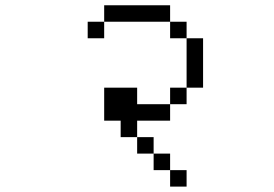

<svg xmlns="http://www.w3.org/2000/svg" viewBox="-20 -645 1040 728"><path d="M687.5 62.5V0H625V62.5ZM625 0V-62.5H562.5V0ZM562.5 -62.5V-125H500V-62.5ZM500 -125V-187.5H625V-250H500V-312.5H375Q375 -312.5 375 -187.5H437.5V-125ZM625 -250H687.5V-312.5H625ZM687.5 -312.5H750V-500H687.5ZM687.5 -500V-562.5H625V-500ZM375 -562.5H312.5V-500H375ZM375 -562.5H625V-625H375Z"/></svg>

Font: UnifontExMono
Style: Regular
Weight: 500
Version: Version 15.0.06